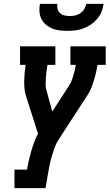

<svg xmlns="http://www.w3.org/2000/svg" viewBox="-20 -975 568 995"><path d="M55 0V-96H120Q124 -120 129.5 -143.5Q135 -167 141.5 -190Q148 -213 156.5 -236.5Q165 -260 177 -282L113 -483Q108 -501 106.5 -520.5Q105 -540 105.5 -559.5Q106 -579 108 -599Q110 -619 113 -639H84V-735H267V-639H226Q223 -623 221 -606.5Q219 -590 218 -574Q217 -558 216.5 -541.5Q216 -525 220 -510L251 -397L340 -535Q348 -547 352.5 -560Q357 -573 361 -586.5Q365 -600 368 -613Q371 -626 373 -639H345V-735H528V-639H486Q482 -619 477.5 -599Q473 -579 467 -559.5Q461 -540 453.5 -520.5Q446 -501 434 -483L284 -252Q271 -232 263 -210Q255 -188 248.5 -166Q242 -144 237.5 -121.5Q233 -99 229 -77L216 0ZM329 -815Q308 -815 288 -817.5Q268 -820 250 -827.5Q232 -835 217.5 -847.5Q203 -860 194.5 -877Q186 -894 184.5 -914.5Q183 -935 187 -955H277Q275 -941 278.5 -928Q282 -915 291.5 -906.5Q301 -898 314.5 -895Q328 -892 341 -892Q356 -892 370 -895Q384 -898 396.5 -906.5Q409 -915 416.5 -928Q424 -941 427 -955H517Q514 -934 506 -914Q498 -894 483.5 -877Q469 -860 450.5 -847.5Q432 -835 411.5 -827.5Q391 -820 370 -817.5Q349 -815 329 -815Z"/></svg>

Font: Iosevka Curly Slab Oblique
Style: Bold
Weight: 700
Italic angle: -9°
Monospace: yes
Designer: Belleve Invis
Foundry: Belleve Invis
Version: Version 11.1.0; ttfautohint (v1.8.3)